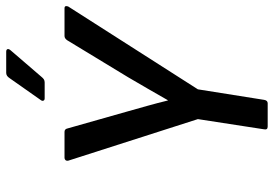

<svg xmlns="http://www.w3.org/2000/svg" viewBox="-152 -731 883 619"><g transform="rotate(-90 289.5 -421.5)"><path d="M191 0Q180 0 182 -11L215 -225L81 -643Q80 -649 83 -652Q86 -655 90 -655H174Q183 -655 185 -645L240 -451Q249 -419 258 -387Q267 -355 275 -322H276Q295 -355 313 -386.5Q331 -418 350 -450L469 -646Q475 -655 483 -655H572Q578 -655 579 -651.5Q580 -648 578 -643L311 -225L277 -11Q275 0 266 0ZM282 -719Q276 -719 274.5 -723Q273 -727 276 -731L347 -832Q354 -843 364 -843H432Q439 -843 440.5 -839Q442 -835 437 -829L351 -729Q347 -724 343 -721.5Q339 -719 333 -719Z"/></g></svg>

Font: Sofia Sans Semi Condensed SemiBold
Style: Italic
Weight: 600
Italic angle: -9°
Version: Version 4.100